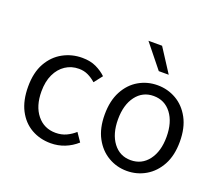

<svg xmlns="http://www.w3.org/2000/svg" viewBox="-120 -887 1235 1073"><g transform="rotate(20 498.0 -350.5)"><path d="M272.5 12.2Q208.5 12.2 157.2 -17.1Q106 -46.4 76.4 -103.3Q46.9 -160.2 46.9 -242.7Q46.9 -326.7 78.6 -383.1Q110.4 -439.5 163.1 -468.3Q215.8 -497.1 277.3 -497.1Q326.2 -497.1 361.1 -480.2Q396 -463.4 420.4 -439.9L381.8 -390.1Q359.9 -409.7 335.2 -421.4Q310.5 -433.1 280.8 -433.1Q236.3 -433.1 201.2 -409.9Q166 -386.7 146 -344.2Q126 -301.8 126 -242.7Q126 -155.8 168 -103.8Q210 -51.8 278.8 -51.8Q314 -51.8 342.3 -65.2Q370.6 -78.6 392.6 -98.6L427.2 -47.9Q395 -19 355.7 -3.4Q316.4 12.2 272.5 12.2Z M725.1 12.2Q665 12.2 614.3 -17.6Q563.5 -47.4 533 -104Q502.4 -160.6 502.4 -242.2Q502.4 -324.7 533 -381.6Q563.5 -438.5 614.3 -467.8Q665 -497.1 725.1 -497.1Q785.6 -497.1 836.7 -467.8Q887.7 -438.5 918.5 -381.6Q949.2 -324.7 949.2 -242.2Q949.2 -160.6 918.5 -104Q887.7 -47.4 836.7 -17.6Q785.6 12.2 725.1 12.2ZM725.1 -51.8Q791 -51.8 830.6 -104Q870.1 -156.2 870.1 -242.2Q870.1 -329.1 830.6 -381.1Q791 -433.1 725.1 -433.1Q660.2 -433.1 620.8 -381.1Q581.5 -329.1 581.5 -242.2Q581.5 -156.2 620.8 -104Q660.2 -51.8 725.1 -51.8ZM703.6 -573.2 591.3 -712.9H672.4L762.7 -573.2Z"/></g></svg>

Font: Varta Light
Style: Regular
Weight: 400
Version: Version 1.004